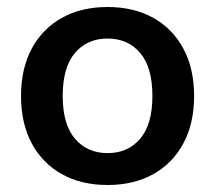

<svg xmlns="http://www.w3.org/2000/svg" viewBox="-20 -518 614 548"><path d="M287 10Q212 10 156.5 -21Q101 -52 70.5 -109Q40 -166 40 -244Q40 -322 70.5 -379Q101 -436 156.5 -467Q212 -498 287 -498Q362 -498 417.5 -467Q473 -436 503.5 -379Q534 -322 534 -244Q534 -166 503.5 -109Q473 -52 417.5 -21Q362 10 287 10ZM287 -81Q345 -81 380 -122Q415 -163 415 -244Q415 -326 380 -367Q345 -408 287 -408Q229 -408 194 -367Q159 -326 159 -244Q159 -163 194 -122Q229 -81 287 -81Z"/></svg>

Font: Chiron GoRound TC M
Style: Regular
Weight: 500
Designer: Ryoko NISHIZUKA 西塚涼子 (kana, bopomofo & ideographs); Paul D. Hunt (Latin, Greek & Cyrillic); Sandoll Communications 산돌커뮤니
Foundry: Adobe
Version: Version 1.000;hotconv 1.1.1;makeotfexe 2.6.0